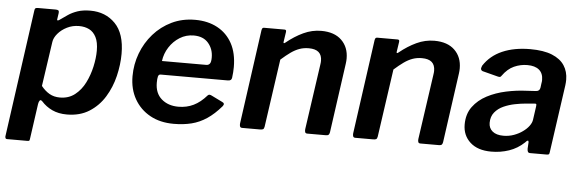

<svg xmlns="http://www.w3.org/2000/svg" viewBox="-47 -688 3025 1001"><g transform="rotate(5 1465.5 -187.5)"><path d="M15 165Q8 165 6 159Q4 153 6 145L98 -514Q99 -524 102.5 -527Q106 -530 118 -530H208Q218 -530 222.5 -527Q227 -524 226 -514L221 -480Q220 -474 225 -474.5Q230 -475 237 -481Q254 -493 274.5 -507Q295 -521 323 -530.5Q351 -540 390 -540Q469 -540 520 -488Q571 -436 571 -330Q571 -273 556.5 -213Q542 -153 511 -102.5Q480 -52 431 -21Q382 10 314 10Q270 10 237 -5.5Q204 -21 181 -47Q172 -56 167 -50Q162 -44 160 -31L134 153Q133 161 131 163Q129 165 122 165H15ZM270 -75Q316 -75 348.5 -100.5Q381 -126 401 -166Q421 -206 431 -251Q441 -296 441 -335Q441 -379 427.5 -405.5Q414 -432 391 -443.5Q368 -455 338 -455Q304 -455 275 -440.5Q246 -426 227.5 -404Q209 -382 206 -360L172 -127Q192 -102 215.5 -88.5Q239 -75 270 -75Z M873 10Q802 10 749.5 -19Q697 -48 667.5 -99.5Q638 -151 638 -219Q638 -281 659.5 -338.5Q681 -396 721 -441.5Q761 -487 816 -513.5Q871 -540 938 -540Q1005 -540 1055 -513Q1105 -486 1132.5 -435.5Q1160 -385 1160 -312Q1160 -299 1159 -285Q1158 -271 1156 -256Q1155 -248 1150 -244Q1145 -240 1134 -240H783Q773 -240 770 -228.5Q767 -217 767 -196Q767 -141 801.5 -111Q836 -81 890 -81Q933 -81 969 -98.5Q1005 -116 1037 -153Q1042 -158 1047 -157.5Q1052 -157 1058 -154L1115 -126Q1132 -119 1120 -104Q1083 -61 1045.5 -36Q1008 -11 966 -0.5Q924 10 873 10ZM1017 -311Q1027 -311 1034 -319Q1041 -327 1041 -352Q1041 -396 1014.5 -427Q988 -458 938 -458Q898 -458 865 -437.5Q832 -417 810.5 -383.5Q789 -350 784 -311Z M1231 0Q1222 0 1219.5 -6.5Q1217 -13 1218 -22L1287 -517Q1289 -525 1291.5 -527.5Q1294 -530 1300 -530H1406Q1411 -530 1413.5 -527.5Q1416 -525 1415 -518L1407 -465Q1406 -454 1417 -463Q1460 -498 1505 -519Q1550 -540 1598 -540Q1667 -540 1704.5 -503.5Q1742 -467 1742 -408Q1742 -402 1741.5 -395Q1741 -388 1740 -381L1689 -17Q1687 -7 1683 -3.5Q1679 0 1668 0H1572Q1563 0 1560.5 -6Q1558 -12 1559 -22L1608 -363Q1609 -369 1609.5 -374.5Q1610 -380 1610 -384Q1610 -414 1593 -429Q1576 -444 1541 -444Q1515 -444 1492.5 -436Q1470 -428 1447.5 -412Q1425 -396 1398 -372L1347 -16Q1345 -6 1340.5 -3Q1336 0 1324 0H1231Z M1823 0Q1814 0 1811.5 -6.5Q1809 -13 1810 -22L1879 -517Q1881 -525 1883.5 -527.5Q1886 -530 1892 -530H1998Q2003 -530 2005.5 -527.5Q2008 -525 2007 -518L1999 -465Q1998 -454 2009 -463Q2052 -498 2097 -519Q2142 -540 2190 -540Q2259 -540 2296.5 -503.5Q2334 -467 2334 -408Q2334 -402 2333.5 -395Q2333 -388 2332 -381L2281 -17Q2279 -7 2275 -3.5Q2271 0 2260 0H2164Q2155 0 2152.5 -6Q2150 -12 2151 -22L2200 -363Q2201 -369 2201.5 -374.5Q2202 -380 2202 -384Q2202 -414 2185 -429Q2168 -444 2133 -444Q2107 -444 2084.5 -436Q2062 -428 2039.5 -412Q2017 -396 1990 -372L1939 -16Q1937 -6 1932.5 -3Q1928 0 1916 0H1823Z M2707 -53Q2672 -20 2628 -5Q2584 10 2535 10Q2464 10 2424.5 -26Q2385 -62 2385 -119Q2385 -174 2413 -212Q2441 -250 2486 -273.5Q2531 -297 2585 -308.5Q2639 -320 2690 -322L2740 -325Q2759 -326 2762 -344L2765 -367Q2766 -372 2766.5 -376.5Q2767 -381 2767 -385Q2767 -420 2745.5 -438Q2724 -456 2684 -456Q2648 -456 2614.5 -441Q2581 -426 2554 -388Q2551 -383 2547 -382Q2543 -381 2535 -383L2454 -404Q2448 -406 2445.5 -412Q2443 -418 2449 -432Q2484 -486 2546 -513Q2608 -540 2692 -540Q2762 -540 2806 -522Q2850 -504 2871 -472Q2892 -440 2892 -397Q2892 -390 2891.5 -383Q2891 -376 2890 -368L2840 -16Q2839 -5 2836 -2.5Q2833 0 2823 0H2738Q2729 0 2726 -6Q2723 -12 2723 -22L2725 -56Q2724 -73 2707 -53ZM2748 -246Q2749 -255 2747.5 -257.5Q2746 -260 2738 -259L2691 -255Q2667 -253 2636.5 -247Q2606 -241 2578 -228.5Q2550 -216 2532 -194Q2514 -172 2514 -139Q2514 -111 2534 -94.5Q2554 -78 2591 -78Q2620 -78 2646 -87.5Q2672 -97 2691 -111Q2711 -125 2723.5 -142Q2736 -159 2738 -175Z"/></g></svg>

Font: Libre Franklin SemiBold
Style: Italic
Weight: 600
Italic angle: -8°
Designer: Pablo Impallari, Rodrigo Fuenzalida, Nhung Nguyen
Foundry: Impallari Type
Version: Version 3.000